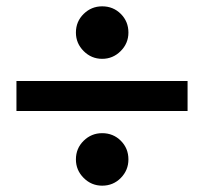

<svg xmlns="http://www.w3.org/2000/svg" viewBox="-20 -595 646 607"><path d="M220 -492Q220 -527 244.5 -551Q269 -575 303 -575Q338 -575 362 -551Q386 -527 386 -492Q386 -458 361.5 -433.5Q337 -409 303 -409Q269 -409 244.5 -433.5Q220 -458 220 -492ZM32 -339H573V-244H32ZM220 -91Q220 -126 244.5 -150Q269 -174 303 -174Q338 -174 362 -150Q386 -126 386 -91Q386 -57 362 -32.5Q338 -8 303 -8Q269 -8 244.5 -32.5Q220 -57 220 -91Z"/></svg>

Font: MartelSansBold
Style: Bold
Weight: 700
Designer: Dan Reynolds and Mathieu Réguer
Foundry: Dan Reynolds and Mathieu Réguer
Version: Version 1.002; ttfautohint (v1.1) -l 5 -r 5 -G 72 -x 0 -D la